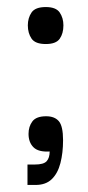

<svg xmlns="http://www.w3.org/2000/svg" viewBox="-20 -430 251 545"><path d="M110 -305Q80 -305 69.5 -320.5Q59 -336 59 -358Q59 -379 69.5 -394.5Q80 -410 110 -410Q139 -410 149.5 -394.5Q160 -379 160 -358Q160 -335 149.5 -320Q139 -305 110 -305ZM58 95V37H79Q104 37 112.5 27.5Q121 18 121 0Q89 2 75 -12Q61 -26 61 -50Q61 -71 72 -85.5Q83 -100 111 -100Q135 -100 147 -86Q159 -72 159 -32Q159 4 151.5 33Q144 62 127 78.5Q110 95 81 95Z"/></svg>

Font: Darker Grotesque SemiBold
Style: Regular
Weight: 600
Designer: Gabriel Lam
Foundry: TypeRant
Version: Version 1.000;gftools[0.9.28]